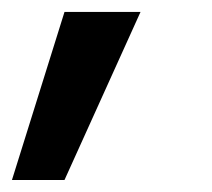

<svg xmlns="http://www.w3.org/2000/svg" viewBox="-45 -129 356 323"><path d="M-24.9 173.8 63.5 -108.9H191.4L63.5 173.8Z"/></svg>

Font: Inter 20pt SemiBold
Style: Italic
Weight: 600
Italic angle: -9.3988°
Version: Version 4.001;git-66647c0bb